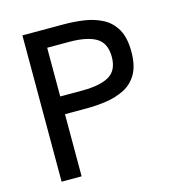

<svg xmlns="http://www.w3.org/2000/svg" viewBox="-97 -712 735 796"><g transform="rotate(-15 271.0 -314.0)"><path d="M70.3 0V-627.9H247.1Q292 -627.9 335 -621.6Q377.9 -615.2 413.1 -596.7Q448.2 -578.1 468.8 -542Q489.3 -505.9 489.3 -446.3Q489.3 -386.7 468.8 -351.1Q448.2 -315.4 413.1 -297.4Q377.9 -279.3 335 -272.9Q292 -266.6 247.1 -266.6H156.2V0ZM156.2 -342.8H250Q328.1 -342.8 366.7 -365.7Q405.3 -388.7 405.3 -446.3Q405.3 -504.9 366.7 -528.3Q328.1 -551.8 250 -551.8H156.2Z"/></g></svg>

Font: Padauk
Style: Regular
Weight: 400
Designer: Debbi Hosken, Becca Hirsbrunner Spalinger
Foundry: SIL International
Version: Version 5.003